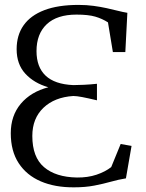

<svg xmlns="http://www.w3.org/2000/svg" viewBox="-20 -772 610 802"><path d="M289 10.5Q209.5 11 150.2 -14.5Q91 -40 58 -90.5Q25 -141 25 -215.5Q25 -289 67 -338.8Q109 -388.5 182 -407.5Q122.5 -424.5 86 -464Q49.5 -503.5 49.5 -566.5Q49.5 -625 78.5 -666.2Q107.5 -707.5 165 -729.5Q222.5 -751.5 308 -751.5Q341.5 -751.5 370.8 -747.5Q400 -743.5 425.2 -738Q450.5 -732.5 472 -727Q493.5 -721.5 512 -718.5L503.5 -554.5H451.5L431 -678.5Q407 -694 378 -702.5Q349 -711 299.5 -711Q218 -711 175.2 -670.8Q132.5 -630.5 132.5 -558.5Q132.5 -492 170.5 -456Q208.5 -420 286 -416.5Q305 -416.5 330.5 -417.8Q356 -419 385 -422V-353Q347 -362 323.5 -366.5Q300 -371 286 -371Q208 -366 161.5 -321.8Q115 -277.5 115 -204Q115 -115.5 164 -73.8Q213 -32 301.5 -30.5Q346.5 -30 383 -42.2Q419.5 -54.5 444.5 -74L484 -170.5L529.5 -162.5L506 -27Q475 -22 443.2 -13Q411.5 -4 374 3.2Q336.5 10.5 289 10.5Z"/></svg>

Font: Merriweather 60pt Light
Style: Regular
Weight: 300
Version: Version 2.100